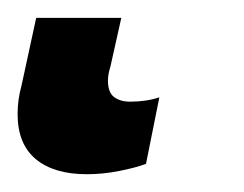

<svg xmlns="http://www.w3.org/2000/svg" viewBox="-59 36 276 217"><path d="M39.1 232.9Q2 232.9 -18.6 215.8Q-39.1 198.7 -39.1 165Q-39.1 148.4 -34.7 132.8L-18.1 56.2H78.1L65.9 110.8Q63 120.1 63 127Q63 140.6 70.1 145.8Q77.1 150.9 87.9 150.9Q106.4 150.9 121.1 146L106 221.2Q94.2 225.6 75.9 229.2Q57.6 232.9 39.1 232.9Z"/></svg>

Font: Open Sans Condensed
Style: Bold Italic
Weight: 700
Width: 3
Italic angle: -12°
Designer: Monotype Design Team
Foundry: Monotype Imaging Inc.
Version: Version 3.003; ttfautohint (v1.8.4)